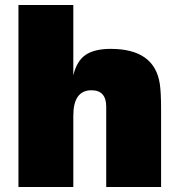

<svg xmlns="http://www.w3.org/2000/svg" viewBox="-20 -750 714 770"><path d="M274 -730V-448Q288 -506 323.5 -530Q359 -554 424 -554Q600 -554 621 -413Q626 -379 626 -312V0H406V-322Q406 -388 347 -388Q274 -388 274 -286V0H54V-730Z"/></svg>

Font: Nacelle Black
Style: Regular
Weight: 900
Designer: Sora Sagano
Foundry: Sora Sagano
Version: Version 1.000;FEAKit 1.0